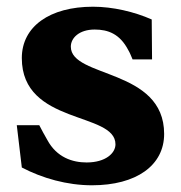

<svg xmlns="http://www.w3.org/2000/svg" viewBox="-20 -536 539 572"><path d="M191 -397C191 -423 216 -448 262 -448C302 -448 337 -435 362 -387C367 -379 371 -368 375 -359H433L432 -478C380 -501 316 -516 257 -516C128 -516 45 -457 45 -363C45 -163 324 -204 324 -106C324 -80 295 -52 238 -52C196 -52 149 -67 121 -119C112 -134 105 -148 97 -163H30L45 -37C106 -5 180 16 254 16C386 16 469 -43 469 -137C469 -333 191 -303 191 -397Z"/></svg>

Font: LT Superior Serif ExtraBold
Style: Regular
Weight: 800
Designer: Daniel Lyons
Foundry: LyonsType
Version: Version 2.120;FEAKit 1.0